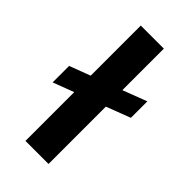

<svg xmlns="http://www.w3.org/2000/svg" viewBox="-219 -762 824 824"><g transform="rotate(45 192.5 -350.0)"><path d="M255 -448 365 -490V-390L255 -348V0H115V-296L20 -260V-360L115 -396V-700H255Z"/></g></svg>

Font: Prosto One
Style: Regular
Weight: 400
Designer: Pavel Emelyanov and Jovanny lemonad
Foundry: Pavel Emelyanov and Jovanny Lemonad
Version: Version 1.001